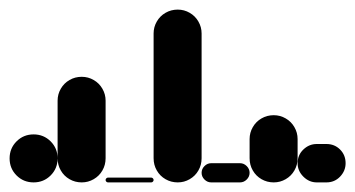

<svg xmlns="http://www.w3.org/2000/svg" viewBox="-20 -380 740 400"><path d="M50 -100Q29 -100 14.5 -85.5Q0 -71 0 -50Q0 -29 14.5 -14.5Q29 0 50 0Q71 0 85.5 -14.5Q100 -29 100 -50Q100 -71 85.5 -85.5Q71 -100 50 -100Z M100 -50.3H200V-170.3H100ZM150.3 -100Q136.3 -100 124.8 -93.3Q113.3 -86.7 106.7 -75.2Q100 -63.7 100 -50.3Q100 -36.3 106.7 -24.8Q113.3 -13.3 124.8 -6.7Q136.3 0 150.3 0Q163.7 0 175.2 -6.7Q186.7 -13.3 193.3 -24.8Q200 -36.3 200 -50.3Q200 -63.7 193.3 -75.2Q186.7 -86.7 175.2 -93.3Q163.7 -100 150.3 -100ZM150.3 -220Q136.3 -220 124.8 -213.3Q113.3 -206.7 106.7 -195.2Q100 -183.7 100 -170.3Q100 -156.3 106.7 -144.8Q113.3 -133.3 124.8 -126.7Q136.3 -120 150.3 -120Q163.7 -120 175.2 -126.7Q186.7 -133.3 193.3 -144.8Q200 -156.3 200 -170.3Q200 -183.7 193.3 -195.2Q186.7 -206.7 175.2 -213.3Q163.7 -220 150.3 -220Z M205 -10Q203 -10 201.5 -8.5Q200 -7 200 -5Q200 -3 201.5 -1.5Q203 0 205 0H295Q297 0 298.5 -1.5Q300 -3 300 -5Q300 -7 298.5 -8.5Q297 -10 295 -10Z M300 -50.3H400V-310.3H300ZM350.3 -100Q336.3 -100 324.8 -93.3Q313.3 -86.7 306.7 -75.2Q300 -63.7 300 -50.3Q300 -36.3 306.7 -24.8Q313.3 -13.3 324.8 -6.7Q336.3 0 350.3 0Q363.7 0 375.2 -6.7Q386.7 -13.3 393.3 -24.8Q400 -36.3 400 -50.3Q400 -63.7 393.3 -75.2Q386.7 -86.7 375.2 -93.3Q363.7 -100 350.3 -100ZM350.3 -360Q336.3 -360 324.8 -353.3Q313.3 -346.7 306.7 -335.2Q300 -323.7 300 -310.3Q300 -296.3 306.7 -284.8Q313.3 -273.3 324.8 -266.7Q336.3 -260 350.3 -260Q363.7 -260 375.2 -266.7Q386.7 -273.3 393.3 -284.8Q400 -296.3 400 -310.3Q400 -323.7 393.3 -335.2Q386.7 -346.7 375.2 -353.3Q363.7 -360 350.3 -360Z M420 -40Q412 -40 406 -34Q400 -28 400 -20Q400 -12 406 -6Q412 0 420 0H480Q488 0 494 -6Q500 -12 500 -20Q500 -28 494 -34Q488 -40 480 -40Z M500 -50.3H600V-90.3H500ZM550.3 -100Q536.3 -100 524.8 -93.3Q513.3 -86.7 506.7 -75.2Q500 -63.7 500 -50.3Q500 -36.3 506.7 -24.8Q513.3 -13.3 524.8 -6.7Q536.3 0 550.3 0Q563.7 0 575.2 -6.7Q586.7 -13.3 593.3 -24.8Q600 -36.3 600 -50.3Q600 -63.7 593.3 -75.2Q586.7 -86.7 575.2 -93.3Q563.7 -100 550.3 -100ZM550.3 -140Q536.3 -140 524.8 -133.3Q513.3 -126.7 506.7 -115.2Q500 -103.7 500 -90.3Q500 -76.3 506.7 -64.8Q513.3 -53.3 524.8 -46.7Q536.3 -40 550.3 -40Q563.7 -40 575.2 -46.7Q586.7 -53.3 593.3 -64.8Q600 -76.3 600 -90.3Q600 -103.7 593.3 -115.2Q586.7 -126.7 575.2 -133.3Q563.7 -140 550.3 -140Z M640 -80Q624 -80 612 -68.5Q600 -57 600 -40Q600 -24 612 -12Q624 0 640 0H660Q677 0 688.5 -12Q700 -24 700 -40Q700 -57 688.5 -68.5Q677 -80 660 -80Z"/></svg>

Font: Wavefont Thin
Style: Regular
Weight: 100
Monospace: yes
Version: Version 3.005;gftools[0.9.33]